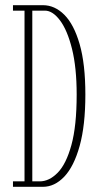

<svg xmlns="http://www.w3.org/2000/svg" viewBox="-20 -720 379 740"><path d="M30 0V-21H74.5V-679H30V-700H145.5Q191 -700 228 -663Q265 -626 287 -549.8Q309 -473.5 309 -355.5Q309 -236.5 287 -157.5Q265 -78.5 227.8 -39.2Q190.5 0 145.5 0ZM104.5 -21H133Q169.5 -21 202.2 -54.2Q235 -87.5 255.2 -161Q275.5 -234.5 275.5 -355.5Q275.5 -459.5 257.5 -531.8Q239.5 -604 211.2 -641.5Q183 -679 153 -679H104.5Z"/></svg>

Font: Imbue 50pt Thin
Style: Regular
Weight: 100
Designer: Tyler Finck
Foundry: Etcetera Type Company
Version: Version 1.102; ttfautohint (v1.8.3)